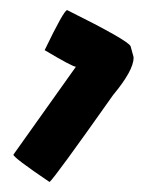

<svg xmlns="http://www.w3.org/2000/svg" viewBox="-20 -197 303 384"><path d="M114.3 -176.8Q236.3 -116.2 241.2 -104.5L247.1 -83V-81.1Q247.1 -56.2 206.1 -6.8Q88.9 159.2 79.1 167Q6.8 118.2 6.8 112.3L131.8 -63.5Q125 -63.5 69.3 -96.7Q107.9 -176.8 114.3 -176.8Z"/></svg>

Font: ww_drahtTSB
Style: Regular
Weight: 400
Designer: Dr. Wolfgang Wiebecke
Version: Version 1.06 May 21, 2010, initial release